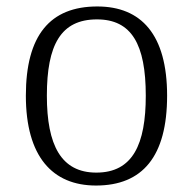

<svg xmlns="http://www.w3.org/2000/svg" viewBox="-20 -564 596 594"><path d="M277 10C421 10 497 -80 497 -268C497 -457 417 -544 281 -544C135 -544 60 -455 60 -268C60 -80 142 10 277 10ZM278 -30C169 -30 125 -115 125 -268C125 -425 168 -504 280 -504C387 -504 431 -427 431 -268C431 -118 391 -30 278 -30Z"/></svg>

Font: Noto Serif Devanagari Light
Style: Regular
Weight: 300
Designer: Universal Thirst, Indian Type Foundry and the Monotype Design Team
Foundry: Monotype Imaging Inc.
Version: Version 2.004